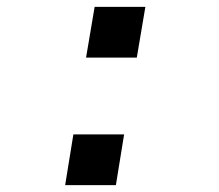

<svg xmlns="http://www.w3.org/2000/svg" viewBox="-20 -540 640 560"><path d="M231 -372 256 -520H404L379 -372ZM170 0 194 -148H342L318 0Z"/></svg>

Font: Iosevka SS04 Medium Extended
Style: Italic
Weight: 500
Width: 7
Italic angle: -9°
Monospace: yes
Designer: Belleve Invis
Foundry: Belleve Invis
Version: Version 19.0.0; ttfautohint (v1.8.4)